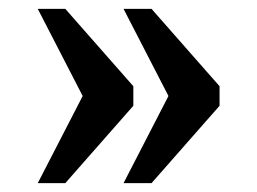

<svg xmlns="http://www.w3.org/2000/svg" viewBox="-20 -486 579 432"><path d="M258 -74 359 -270 258 -466H321L474 -292V-248L321 -74ZM65 -74 166 -270 65 -466H127L280 -292V-248L127 -74Z"/></svg>

Font: Noto Serif Toto SemiBold
Style: Regular
Weight: 600
Designer: Monotype Design Team
Foundry: Monotype Imaging Inc.
Version: Version 2.001; ttfautohint (v1.8.4.7-5d5b)